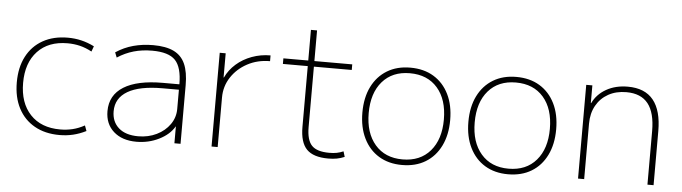

<svg xmlns="http://www.w3.org/2000/svg" viewBox="-45 -871 3770 1061"><g transform="rotate(5 1840.0 -340.0)"><path d="M308 10Q228 10 169.5 -23Q111 -56 79.5 -116.5Q48 -177 48 -260Q48 -343 79.5 -403.5Q111 -464 169.5 -497Q228 -530 308 -530Q347 -530 383 -521.5Q419 -513 455 -495L444 -465Q411 -483 378 -491Q345 -499 309 -499Q203 -499 143 -435Q83 -371 83 -260Q83 -149 143 -85Q203 -21 309 -21Q345 -21 378 -29Q411 -37 444 -55L455 -25Q419 -7 383 1.5Q347 10 308 10Z M735 10Q655 10 608 -32Q561 -74 561 -145Q561 -234 636 -280.5Q711 -327 852 -327H944Q944 -421 907 -460Q870 -499 779 -499Q723 -499 676 -485.5Q629 -472 586 -444L575 -472Q620 -502 671.5 -516Q723 -530 781 -530Q852 -530 895.5 -509Q939 -488 959 -443Q979 -398 979 -325V0H945V-93H944Q917 -47 859.5 -18.5Q802 10 735 10ZM742 -21Q798 -21 844 -43.5Q890 -66 917 -104.5Q944 -143 944 -190V-297H854Q726 -297 660.5 -258.5Q595 -220 595 -147Q595 -89 633.5 -55Q672 -21 742 -21Z M1151 0V-520H1184V-386H1186Q1206 -429 1243 -461.5Q1280 -494 1329 -512Q1378 -530 1432 -530V-498Q1363 -498 1307 -468Q1251 -438 1218 -387.5Q1185 -337 1185 -275V0Z M1799 10Q1716 10 1679 -28Q1642 -66 1642 -152V-489H1504V-520H1642V-690H1676V-520H1886V-489H1676V-154Q1676 -82 1704.5 -52Q1733 -22 1802 -22Q1826 -22 1843.5 -25.5Q1861 -29 1880 -37L1889 -7Q1868 2 1846.5 6Q1825 10 1799 10Z M2208 10Q2134 10 2079.5 -23Q2025 -56 1995 -117Q1965 -178 1965 -260Q1965 -343 1995 -403.5Q2025 -464 2079.5 -497Q2134 -530 2208 -530Q2283 -530 2337.5 -497Q2392 -464 2422 -403.5Q2452 -343 2452 -260Q2452 -178 2422 -117Q2392 -56 2337.5 -23Q2283 10 2208 10ZM2208 -21Q2306 -21 2361.5 -85.5Q2417 -150 2417 -260Q2417 -371 2361.5 -435Q2306 -499 2208 -499Q2111 -499 2055.5 -435Q2000 -371 2000 -260Q2000 -150 2055.5 -85.5Q2111 -21 2208 -21Z M2796 10Q2722 10 2667.5 -23Q2613 -56 2583 -117Q2553 -178 2553 -260Q2553 -343 2583 -403.5Q2613 -464 2667.5 -497Q2722 -530 2796 -530Q2871 -530 2925.5 -497Q2980 -464 3010 -403.5Q3040 -343 3040 -260Q3040 -178 3010 -117Q2980 -56 2925.5 -23Q2871 10 2796 10ZM2796 -21Q2894 -21 2949.5 -85.5Q3005 -150 3005 -260Q3005 -371 2949.5 -435Q2894 -499 2796 -499Q2699 -499 2643.5 -435Q2588 -371 2588 -260Q2588 -150 2643.5 -85.5Q2699 -21 2796 -21Z M3184 0V-520H3218V-422H3220Q3244 -472 3295 -501Q3346 -530 3414 -530Q3509 -530 3556 -472Q3603 -414 3603 -300V0H3569V-297Q3569 -399 3529.5 -449Q3490 -499 3409 -499Q3352 -499 3309 -475Q3266 -451 3242 -408Q3218 -365 3218 -307V0Z"/></g></svg>

Font: M PLUS 2 ExtraLight
Style: Regular
Weight: 250
Designer: Coji Morishita
Foundry: UNDERFOREST DESIGN
Version: Version 1.001